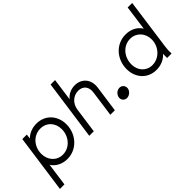

<svg xmlns="http://www.w3.org/2000/svg" viewBox="-45 -1421 2285 2285"><g transform="rotate(-45 1097.5 -278.5)"><path d="M12 200H88L128 -90C167 -26 243 12 328 12C490 12 611 -125 611 -289C611 -434 513 -548 363 -548C291 -548 229 -522 183 -478L191 -536H115ZM150 -253C150 -371 235 -473 354 -473C459 -473 531 -394 531 -287C531 -166 443 -63 326 -63C224 -63 150 -143 150 -253Z M706 0H782L826 -317C839 -413 910 -473 992 -473C1070 -473 1118 -418 1106 -331L1060 0H1136L1183 -336C1200 -460 1123 -548 1008 -548C944 -548 886 -521 848 -473L887 -757H812Z M1342 0C1383 0 1423 -35 1429 -74C1435 -117 1405 -151 1364 -151C1323 -151 1284 -117 1278 -74C1272 -35 1301 0 1342 0Z M1828 12C1902 12 1971 -17 2016 -69C2015 -47 2015 -25 2016 0H2091C2089 -42 2090 -72 2096 -113L2185 -757H2109L2066 -443C2026 -508 1956 -548 1863 -548C1701 -548 1581 -413 1581 -247C1581 -97 1683 12 1828 12ZM1661 -247C1661 -369 1747 -473 1866 -473C1968 -473 2043 -393 2043 -286C2043 -167 1951 -63 1833 -63C1732 -63 1661 -141 1661 -247Z"/></g></svg>

Font: Mluvka
Style: Italic
Weight: 400
Italic angle: -8°
Designer: Modified by Jiří Krblich, Original typeface by Gumpita Rahayu
Foundry: Gumpita Rahayu & Jiří Krblich
Version: Version 2.000;Glyphs 3.1.1 (3134)